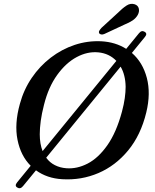

<svg xmlns="http://www.w3.org/2000/svg" viewBox="-20 -932 818 1014"><path d="M71.5 58.5Q55.5 49.5 70.5 31L142 -56.5Q89.5 -109 72.5 -193.5Q55.5 -278 85 -383.5Q105.5 -459 147.8 -521Q190 -583 248 -627.5Q306 -672 374.2 -694.8Q442.5 -717.5 515 -714Q589.5 -710 646.5 -674L714 -756.5Q728 -774 744 -764Q760 -754.5 745.5 -737L676.5 -652.5Q734 -602.5 755.5 -520.5Q777 -438.5 752.5 -338Q723.5 -218.5 657 -137.8Q590.5 -57 500.2 -18.2Q410 20.5 309 14.5Q228.5 10 170 -32.5L101.5 51Q87 68.5 71.5 58.5ZM190 -223Q190 -172 205 -134L594.5 -610.5Q556.5 -650 499 -655.5Q442 -661 385 -630.5Q328 -600 282 -536.2Q236 -472.5 212.5 -379Q200.5 -332.5 195.2 -293.8Q190 -255 190 -223ZM330 -43.5Q386.5 -39 443 -68.2Q499.5 -97.5 547 -165Q594.5 -232.5 624 -342Q634.5 -381 639 -413.8Q643.5 -446.5 643.5 -473.5Q643 -505.5 636.2 -532.2Q629.5 -559 617 -580L224 -99Q242.5 -73.5 269.8 -59.8Q297 -46 330 -43.5ZM600 -862Q626 -888 647.5 -902.2Q669 -916.5 691 -909.5Q709 -903.5 713 -887Q717 -870.5 707.5 -853Q697.5 -835.5 680.2 -824Q663 -812.5 636 -801.5L531 -752.5Q523 -749 515 -750Q507 -751 504 -756.5Q500.5 -763 504.8 -770.2Q509 -777.5 516 -785Z"/></svg>

Font: Fraunces 9pt S100
Style: Italic
Weight: 400
Italic angle: -16°
Version: Version 1.000; ttfautohint (v1.8.3)